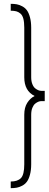

<svg xmlns="http://www.w3.org/2000/svg" viewBox="-20 -770 254 1004"><path d="M143.1 88.9Q143.1 120.1 136.7 143.6Q130.4 167 120.6 180.2Q110.8 193.4 95.9 201.2Q81.1 209 67.4 211.4Q53.7 213.9 36.1 213.9V179.2Q71.8 179.2 89.4 161.4Q106.9 143.6 106.9 88.9V-169.9Q106.9 -208 122.6 -232.4Q138.2 -256.8 161.1 -268.1Q106.9 -294.4 106.9 -366.2V-625Q106.9 -653.8 102.1 -672.1Q97.2 -690.4 86.7 -699.2Q76.2 -708 64.9 -710.9Q53.7 -713.9 36.1 -713.9V-750Q53.7 -750 67.4 -747.6Q81.1 -745.1 95.9 -737.3Q110.8 -729.5 120.6 -716.3Q130.4 -703.1 136.7 -679.7Q143.1 -656.2 143.1 -625V-366.2Q143.1 -345.2 149.2 -330.1Q155.3 -314.9 164.3 -307.9Q173.3 -300.8 181.2 -297.9Q189 -294.9 195.8 -294.9H213.9V-241.2H195.8Q189 -241.2 181.2 -238.3Q173.3 -235.4 164.3 -228.3Q155.3 -221.2 149.2 -206.1Q143.1 -190.9 143.1 -169.9Z"/></svg>

Font: RawengulkPcs
Style: Regular
Weight: 400
Version: Version 0.92